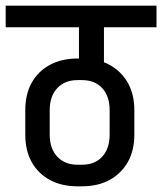

<svg xmlns="http://www.w3.org/2000/svg" viewBox="-45 -658 571 676"><path d="M-25 -562V-638H506V-562ZM226 -2V-78H244V-2ZM44 -183V-271H130V-183ZM341 -183V-271H428V-183ZM226 -376V-452H244V-376ZM233 -417V-615H321V-417ZM428 -184Q428 -128 405 -87.5Q382 -47 341 -24.5Q300 -2 243 -2V-78Q289 -78 315 -106.5Q341 -135 341 -184ZM428 -270H341Q341 -319 315 -347.5Q289 -376 243 -376V-452Q300 -452 341 -429.5Q382 -407 405 -366.5Q428 -326 428 -270ZM44 -184H130Q130 -135 156.5 -106.5Q183 -78 228 -78V-2Q172 -2 130.5 -24.5Q89 -47 66.5 -87.5Q44 -128 44 -184ZM44 -270Q44 -326 66.5 -366.5Q89 -407 130.5 -429.5Q172 -452 228 -452V-376Q183 -376 156.5 -347.5Q130 -319 130 -270Z"/></svg>

Font: Akshar Light
Style: Regular
Weight: 400
Version: Version 1.100